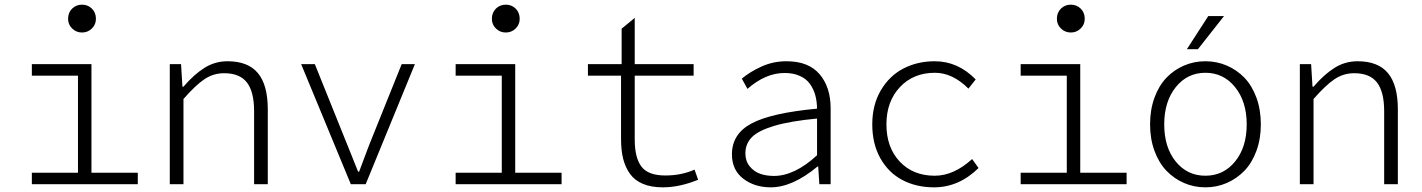

<svg xmlns="http://www.w3.org/2000/svg" viewBox="-20 -782 6036 815"><path d="M269 -702.1Q269 -728.5 286.1 -745.4Q303.2 -762.2 328.1 -762.2Q353 -762.2 370.1 -745.4Q387.2 -728.5 387.2 -702.1Q387.2 -677.7 369.9 -660.9Q352.5 -644 328.1 -644Q303.7 -644 286.4 -660.9Q269 -677.7 269 -702.1ZM115.2 0V-48.8H311V-460.9H115.2V-509.8H368.2V-48.8H564.9V0Z M700.7 0V-509.8H748.5L754.4 -414.1H758.8Q803.7 -466.3 848.1 -494.1Q892.6 -522 945.8 -522Q1033.2 -522 1075 -471.4Q1116.7 -420.9 1116.7 -317.9V0H1058.6V-310.1Q1058.6 -392.1 1028.3 -431.6Q998 -471.2 931.6 -471.2Q885.7 -471.2 848.1 -446Q810.5 -420.9 758.8 -361.8V0Z M1469.2 0 1258.3 -509.8H1316.4L1441.4 -199.2Q1452.6 -172.4 1472.2 -122.8Q1491.7 -73.2 1500 -53.2H1504.4Q1509.3 -65.4 1528.6 -117.7Q1547.9 -169.9 1560.1 -199.2L1685.1 -509.8H1741.2L1532.2 0Z M2067.9 -702.1Q2067.9 -728.5 2085 -745.4Q2102.1 -762.2 2127 -762.2Q2151.9 -762.2 2168.9 -745.4Q2186 -728.5 2186 -702.1Q2186 -677.7 2168.7 -660.9Q2151.4 -644 2127 -644Q2102.5 -644 2085.2 -660.9Q2067.9 -677.7 2067.9 -702.1ZM1914.1 0V-48.8H2109.9V-460.9H1914.1V-509.8H2167V-48.8H2363.8V0Z M2793.5 13.2Q2744.1 13.2 2709.2 -1.5Q2674.3 -16.1 2654.3 -43.9Q2634.3 -71.8 2625.2 -107.9Q2616.2 -144 2616.2 -191.9V-460.9H2475.6V-509.8H2618.7V-660.2L2674.3 -706.1V-509.8H2924.3V-460.9H2674.3V-189.9Q2674.3 -112.3 2702.9 -74.7Q2731.4 -37.1 2804.2 -37.1Q2872.6 -37.1 2928.2 -62L2943.4 -19Q2864.7 13.2 2793.5 13.2Z M3252 13.2Q3182.6 13.2 3134.8 -23.7Q3086.9 -60.5 3086.9 -127Q3086.9 -213.9 3170.7 -258.3Q3254.4 -302.7 3448.2 -320.8Q3447.8 -352.1 3440.7 -377.9Q3433.6 -403.8 3418.2 -425.5Q3402.8 -447.3 3375.2 -459.7Q3347.7 -472.2 3310.1 -472.2Q3230 -472.2 3152.8 -404.8L3128.9 -448.2Q3163.1 -477.1 3212.4 -499.5Q3261.7 -522 3318.8 -522Q3412.1 -522 3459 -467Q3505.9 -412.1 3505.9 -321.8V0H3458L3453.1 -75.2H3450.2Q3343.8 13.2 3252 13.2ZM3265.1 -35.2Q3353 -35.2 3448.2 -123V-278.8Q3334.5 -268.1 3266.6 -247.8Q3198.7 -227.5 3171.4 -199.5Q3144 -171.4 3144 -130.9Q3144 -98.6 3162.1 -76.2Q3180.2 -53.7 3206.5 -44.4Q3232.9 -35.2 3265.1 -35.2Z M3944.8 13.2Q3869.6 13.2 3810.5 -17.8Q3751.5 -48.8 3717 -110.1Q3682.6 -171.4 3682.6 -253.9Q3682.6 -336.9 3719 -398.7Q3755.4 -460.4 3814.9 -491.2Q3874.5 -522 3947.8 -522Q4046.4 -522 4121.6 -444.8L4090.8 -405.8Q4023.4 -473.1 3948.7 -473.1Q3856.9 -473.1 3799.8 -412.1Q3742.7 -351.1 3742.7 -253.9Q3742.7 -156.2 3799.1 -96.2Q3855.5 -36.1 3947.8 -36.1Q4028.8 -36.1 4106.4 -106.9L4133.8 -68.8Q4050.3 13.2 3944.8 13.2Z M4466.3 -702.1Q4466.3 -728.5 4483.4 -745.4Q4500.5 -762.2 4525.4 -762.2Q4550.3 -762.2 4567.4 -745.4Q4584.5 -728.5 4584.5 -702.1Q4584.5 -677.7 4567.1 -660.9Q4549.8 -644 4525.4 -644Q4501 -644 4483.6 -660.9Q4466.3 -677.7 4466.3 -702.1ZM4312.5 0V-48.8H4508.3V-460.9H4312.5V-509.8H4565.4V-48.8H4762.2V0Z M5018.1 -573.2 5108.9 -713.9H5175.8L5064.9 -573.2ZM4861.8 -253.9Q4861.8 -316.4 4880.6 -367.7Q4899.4 -418.9 4931.6 -452.4Q4963.9 -485.8 5006.3 -503.9Q5048.8 -522 5096.7 -522Q5144.5 -522 5187 -503.9Q5229.5 -485.8 5262 -452.4Q5294.4 -418.9 5313.2 -367.7Q5332 -316.4 5332 -253.9Q5332 -192.4 5313.2 -141.4Q5294.4 -90.3 5262 -56.9Q5229.5 -23.4 5187 -5.1Q5144.5 13.2 5096.7 13.2Q5048.8 13.2 5006.3 -5.1Q4963.9 -23.4 4931.6 -56.9Q4899.4 -90.3 4880.6 -141.4Q4861.8 -192.4 4861.8 -253.9ZM5272 -253.9Q5272 -351.1 5222.7 -412.1Q5173.3 -473.1 5096.7 -473.1Q5020 -473.1 4970.9 -412.1Q4921.9 -351.1 4921.9 -253.9Q4921.9 -156.7 4970.7 -96.4Q5019.5 -36.1 5096.7 -36.1Q5173.8 -36.1 5222.9 -96.7Q5272 -157.2 5272 -253.9Z M5497.6 0V-509.8H5545.4L5551.3 -414.1H5555.7Q5600.6 -466.3 5645 -494.1Q5689.5 -522 5742.7 -522Q5830.1 -522 5871.8 -471.4Q5913.6 -420.9 5913.6 -317.9V0H5855.5V-310.1Q5855.5 -392.1 5825.2 -431.6Q5794.9 -471.2 5728.5 -471.2Q5682.6 -471.2 5645 -446Q5607.4 -420.9 5555.7 -361.8V0Z"/></svg>

Font: Office Code Pro D Light
Style: Regular
Weight: 300
Designer: Nathan Rutzky & Paul D. Hunt
Foundry: Adobe Systems Incorporated
Version: Version 1.004;PS 001.004;hotconv 1.0.70;makeotf.lib2.5.58329